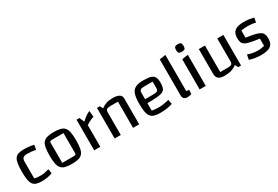

<svg xmlns="http://www.w3.org/2000/svg" viewBox="64 -1704 3938 2715"><g transform="rotate(-30 2033.0 -347.0)"><path d="M240 10Q186 10 151 -1.5Q116 -13 96 -42Q76 -71 68 -121.5Q60 -172 60 -250Q60 -328 68 -379Q76 -430 96 -458.5Q116 -487 151 -498.5Q186 -510 240 -510Q267 -510 296.5 -508Q326 -506 353.5 -502Q381 -498 402 -492L390 -416Q354 -424 320 -427.5Q286 -431 251 -431Q202 -431 183 -412.5Q164 -394 164 -347V-80Q200 -69 266 -69Q298 -69 328.5 -74.5Q359 -80 402 -93L413 -20Q379 -6 333.5 2Q288 10 240 10Z M730 10Q665 10 622.5 -1.5Q580 -13 556 -41.5Q532 -70 522.5 -121Q513 -172 513 -250Q513 -328 522.5 -379Q532 -430 556 -458.5Q580 -487 622.5 -498.5Q665 -510 730 -510Q796 -510 838.5 -498.5Q881 -487 904.5 -458.5Q928 -430 937.5 -379.5Q947 -329 947 -250Q947 -172 937.5 -121Q928 -70 904 -41.5Q880 -13 837.5 -1.5Q795 10 730 10ZM617 -72H795Q824 -72 833.5 -77Q843 -82 843 -97V-428H665Q637 -428 627 -423Q617 -418 617 -403Z M1144 -500 1179 -421Q1224 -462 1256 -483.5Q1288 -505 1316 -515L1326 -417Q1305 -411 1281 -400.5Q1257 -390 1235.5 -378Q1214 -366 1197 -353V0H1097V-500Z M1431 0V-500H1477L1504 -450Q1542 -481 1587 -495.5Q1632 -510 1690 -510Q1760 -510 1796 -488.5Q1832 -467 1832 -425V0H1732V-428H1616Q1567 -428 1549 -416Q1531 -404 1531 -370V0Z M2171 10Q2114 10 2076 -2Q2038 -14 2016.5 -43Q1995 -72 1986 -122.5Q1977 -173 1977 -250Q1977 -349 1996 -406Q2015 -463 2061.5 -486.5Q2108 -510 2188 -510Q2267 -510 2310.5 -497Q2354 -484 2371 -451.5Q2388 -419 2388 -360Q2388 -308 2377.5 -276.5Q2367 -245 2335.5 -228.5Q2304 -212 2243.5 -206.5Q2183 -201 2082 -201H2052V-266H2214Q2263 -266 2280.5 -278Q2298 -290 2298 -324V-428H2165Q2117 -428 2099.5 -416Q2082 -404 2082 -370V-80Q2104 -74 2129 -71.5Q2154 -69 2189 -69Q2229 -69 2268 -74.5Q2307 -80 2362 -93L2375 -20Q2338 -6 2283.5 2Q2229 10 2171 10Z M2643 -74Q2652 -73 2664.5 -71.5Q2677 -70 2689 -69L2683 -1Q2663 5 2647.5 7.5Q2632 10 2617 10Q2580 10 2561.5 -8.5Q2543 -27 2543 -65V-650L2643 -665Z M2819 -493 2919 -508V0H2819ZM2870 -587Q2833 -587 2820.5 -599.5Q2808 -612 2808 -647Q2808 -683 2821 -696Q2834 -709 2870 -709Q2905 -709 2917.5 -696Q2930 -683 2930 -647Q2930 -612 2918 -599.5Q2906 -587 2870 -587Z M3495 -500V0H3449L3422 -50Q3382 -19 3334.5 -4.5Q3287 10 3226 10Q3158 10 3126 -15.5Q3094 -41 3094 -95V-500H3194V-67H3310Q3360 -67 3377.5 -79Q3395 -91 3395 -125V-500Z M3641 -366Q3641 -443 3687 -479Q3733 -515 3830 -515Q3875 -515 3915.5 -509.5Q3956 -504 3996 -493L3982 -420Q3957 -427 3923.5 -431.5Q3890 -436 3860 -436Q3828 -436 3798.5 -433.5Q3769 -431 3746 -427V-309Q3833 -297 3887 -284.5Q3941 -272 3970 -254Q3999 -236 4010 -209Q4021 -182 4021 -141Q4021 -85 4000.5 -50.5Q3980 -16 3934 -0.5Q3888 15 3811 15Q3767 15 3722 7.5Q3677 0 3630 -14L3646 -94Q3723 -64 3810 -64Q3840 -64 3862.5 -67Q3885 -70 3916 -78V-196Q3824 -209 3769 -221Q3714 -233 3686.5 -250.5Q3659 -268 3650 -295.5Q3641 -323 3641 -366Z"/></g></svg>

Font: Changa
Style: Regular
Weight: 400
Designer: Eduardo Rodriguez Tunni
Foundry: Eduardo Rodriguez Tunni
Version: Version 3.003